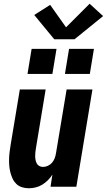

<svg xmlns="http://www.w3.org/2000/svg" viewBox="-20 -998 571 1026"><path d="M134 8Q115 8 97.5 2.5Q80 -3 67.5 -15Q55 -27 47.5 -43Q40 -59 35.5 -76.5Q31 -94 29.5 -112.5Q28 -131 28.5 -149.5Q29 -168 31.5 -187Q34 -206 37 -225L86 -520H224L172 -206Q170 -195 169 -184.5Q168 -174 168 -163.5Q168 -153 170 -143Q172 -133 176.5 -124.5Q181 -116 190 -111Q199 -106 210 -106Q223 -106 236 -112Q249 -118 258 -128.5Q267 -139 272 -152Q277 -165 279 -178L336 -520H474L388 0H250L260 -65Q250 -49 236 -35Q222 -21 205.5 -11Q189 -1 170.5 3.5Q152 8 134 8ZM460 -603H327L349 -737H482ZM260 -603H127L149 -737H282ZM270 -788 163 -918 248 -972 333 -852 459 -978 531 -912 378 -788Z"/></svg>

Font: Iosevka SS04 Heavy
Style: Italic
Weight: 900
Italic angle: -9°
Monospace: yes
Designer: Belleve Invis
Foundry: Belleve Invis
Version: Version 19.0.0; ttfautohint (v1.8.4)